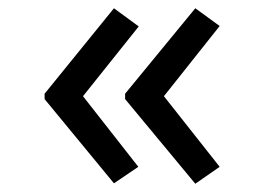

<svg xmlns="http://www.w3.org/2000/svg" viewBox="-20 -497 640 465"><path d="M88 -257V-270L256 -477L316 -433L181 -264L315 -93L256 -53ZM283 -257V-270L453 -477L512 -434L377 -264L512 -93L453 -52Z"/></svg>

Font: Noto Sans Mono UI
Style: Regular
Weight: 400
Monospace: yes
Designer: Monotype Design team
Foundry: Monotype Imaging Inc.
Version: Version 1.000